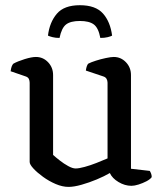

<svg xmlns="http://www.w3.org/2000/svg" viewBox="-20 -721 633 745"><path d="M246 4.2Q222.2 4.2 196 -7Q169.7 -18.3 146.8 -35Q123.9 -51.6 109.5 -67.3Q95.1 -83 95.1 -92.5V-399.9Q95.1 -408.1 91.9 -414.8Q88.7 -421.5 79.5 -424.5L21.2 -444.6Q23 -457.3 25.8 -464.2Q28.7 -471 32 -474Q48.4 -483.1 75.6 -491.6Q102.9 -500 119.3 -500Q147.1 -500 166.6 -479.5Q186 -459 186 -429.8V-119.8Q196.8 -110.1 212.2 -98.1Q227.6 -86 244.5 -76.7Q261.4 -67.3 273.5 -67.3Q286.2 -67.3 308.2 -73.3Q330.2 -79.2 354.3 -88.7Q378.3 -98.1 397.3 -106.4V-399.9Q397.3 -408.1 393.5 -414.9Q389.8 -421.7 380.8 -424.5L313.1 -447.2Q314.4 -457.5 317.1 -464.7Q319.9 -471.8 322.5 -474Q333.2 -479.6 352.1 -485.6Q371 -491.7 390.8 -495.8Q410.5 -500 421.4 -500Q449 -500 468.6 -479.6Q488.2 -459.2 488.2 -429.8V-66.2L561.1 -57.9Q563.4 -54.7 566 -48.2Q568.7 -41.8 568.7 -33.7Q562.7 -25.2 548.2 -17.6Q533.8 -10.1 517.6 -5Q501.4 0 490.3 0Q464.2 0 439.8 -14.7Q415.4 -29.3 406.2 -49.6Q385 -37.1 355.5 -24.8Q326.1 -12.5 296.6 -4.2Q267.1 4.2 246 4.2ZM290 -700.8Q350.9 -700.8 379.5 -668.7Q408 -636.7 415 -582.8Q409.8 -579.8 397.8 -576.8Q385.9 -573.8 369.3 -573.8Q362 -612.7 344 -626.2Q326 -639.6 290 -639.6Q254 -639.6 236.5 -626.2Q219 -612.7 211 -573.8Q195.7 -573.8 184 -576.8Q172.3 -579.8 166.1 -582.8Q172.3 -634.4 200.5 -667.6Q228.6 -700.8 290 -700.8Z"/></svg>

Font: Texturina Medium
Style: Regular
Weight: 500
Designer: Guillermo Torres Carreño
Foundry: Omnibus-Type
Version: Version 1.003